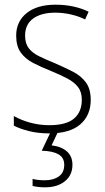

<svg xmlns="http://www.w3.org/2000/svg" viewBox="-20 -559 449 819"><path d="M367 -133Q367 -67 322.5 -28.5Q278 10 190 10Q142 10 103 0Q64 -10 39 -23V-64Q71 -46 110 -35.5Q149 -25 190 -25Q263 -25 296 -53.5Q329 -82 329 -133Q329 -167 312.5 -188Q296 -209 266.5 -224.5Q237 -240 198 -256Q155 -273 121.5 -290.5Q88 -308 68.5 -335Q49 -362 49 -407Q49 -467 93.5 -503Q138 -539 217 -539Q258 -539 294 -531Q330 -523 358 -509L343 -476Q318 -489 284 -497Q250 -505 216 -505Q156 -505 121.5 -480Q87 -455 87 -407Q87 -374 102.5 -353.5Q118 -333 147 -319Q176 -305 215 -289Q256 -271 290.5 -253.5Q325 -236 346 -208Q367 -180 367 -133ZM289 144Q289 188 257 214Q225 240 172 240Q141 240 119 234V204Q140 210 171 210Q208 210 231 193.5Q254 177 254 144Q254 113 229 99Q204 85 158 84L198 0H229L200 61Q242 66 265.5 87Q289 108 289 144Z"/></svg>

Font: Noto Sans Gurmukhi SemiCondensed ExtraLight
Style: Regular
Weight: 200
Width: 4
Designer: Jelle Bosma - Monotype Design Team
Foundry: Monotype Imaging Inc.
Version: Version 2.004; ttfautohint (v1.8.4.7-5d5b)